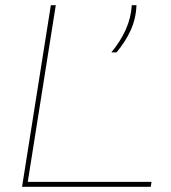

<svg xmlns="http://www.w3.org/2000/svg" viewBox="-20 -720 658 740"><path d="M65 0 176 -700H195L87 -19H564L561 0ZM409 -518Q444 -560 464.5 -605.5Q485 -651 488 -700H506Q504 -647 483 -602Q462 -557 429 -518Z"/></svg>

Font: Georama Extended Thin
Style: Italic
Weight: 100
Width: 7
Italic angle: -9°
Designer: Jean-Baptiste Levee
Foundry: Production Type
Version: Version 1.000